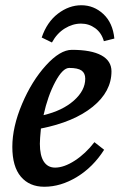

<svg xmlns="http://www.w3.org/2000/svg" viewBox="-20 -700 463 732"><path d="M27 -140Q27 -216 64 -303.5Q101 -391 155 -450.5Q209 -510 254 -510Q328 -510 366.5 -489Q405 -468 405 -428Q405 -351 333.5 -293Q262 -235 136 -210Q132 -170 132 -152Q132 -107 147 -84Q162 -61 190 -61Q224 -61 265 -87.5Q306 -114 340 -158L377 -129Q335 -63 273.5 -25.5Q212 12 149 12Q92 12 59.5 -26.5Q27 -65 27 -140ZM305 -400Q305 -421 291 -431Q277 -441 244 -441Q219 -441 190.5 -387.5Q162 -334 146 -261Q218 -278 261.5 -316.5Q305 -355 305 -400ZM290 -680Q338 -680 374 -646.5Q410 -613 416 -553L376 -543Q367 -575 343 -592.5Q319 -610 289 -610Q257 -610 227 -591.5Q197 -573 178 -538L139 -557Q159 -616 201 -648Q243 -680 290 -680Z"/></svg>

Font: Andada Pro SemiBold
Style: Italic
Weight: 600
Italic angle: -6.99998°
Designer: Carolina Giovagnoli
Foundry: Huerta Tipografica
Version: Version 3.005